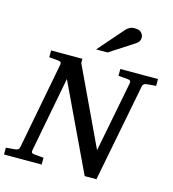

<svg xmlns="http://www.w3.org/2000/svg" viewBox="-145 -1035 1032 1143"><g transform="rotate(15 370.5 -463.5)"><path d="M-14.2 0V-42L43 -46.9Q63.5 -48.3 67.9 -65.9L170.9 -604Q174.3 -622.6 151.9 -624L96.2 -628.9V-670.9H289.1V-645L514.2 -168L599.1 -604Q602.5 -622.6 580.1 -624L522.9 -628.9V-670.9H754.9V-628.9L698.2 -624Q676.8 -622.6 672.9 -604L555.2 0H482.9L231 -530.8L142.1 -65.9Q140.6 -58.6 144.5 -53.2Q148.4 -47.9 162.1 -46.9L217.8 -42V0ZM597.7 -884.3Q597.7 -870.1 591.3 -860.4Q585 -850.6 573.7 -843.3L423.8 -746.1H353.5L489.7 -902.3Q499.5 -913.6 512 -920.4Q524.4 -927.2 546.9 -927.2Q572.8 -927.2 585.2 -913.3Q597.7 -899.4 597.7 -884.3Z"/></g></svg>

Font: Charis
Style: Italic
Weight: 400
Italic angle: -11°
Designer: Walt Agee, Miriam Martin, Annie Olsen, Victor Gaultney, Lorna Priest, Alan Ward, Bob Hallissy, Martin Hosken, Sharon Cor
Foundry: SIL Global
Version: Version 7.000